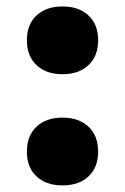

<svg xmlns="http://www.w3.org/2000/svg" viewBox="-20 -550 379 582"><path d="M169.5 -530.5Q219 -530.5 248.2 -503.2Q277.5 -476 277.5 -428Q277.5 -380 248.2 -352.5Q219 -325 169.5 -325Q120 -325 90.8 -352.5Q61.5 -380 61.5 -428Q61.5 -476 90.8 -503.2Q120 -530.5 169.5 -530.5ZM169.5 -193.5Q219 -193.5 248.2 -166Q277.5 -138.5 277.5 -90.5Q277.5 -42.5 248.2 -15.2Q219 12 169.5 12Q120 12 90.8 -15.2Q61.5 -42.5 61.5 -90.5Q61.5 -138.5 90.8 -166Q120 -193.5 169.5 -193.5Z"/></svg>

Font: Newsreader Caption
Style: Bold
Weight: 700
Designer: Hugues Gentile
Foundry: Production Type
Version: Version 1.001